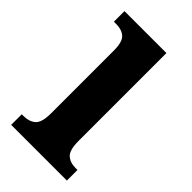

<svg xmlns="http://www.w3.org/2000/svg" viewBox="-175 -589 641 641"><g transform="rotate(45 145.5 -268.0)"><path d="M13 0V-50H22Q48 -50 64 -64Q80 -78 80 -121V-418Q80 -459 64.5 -472.5Q49 -486 24 -486H12V-536H210V-122Q210 -78 225.5 -64Q241 -50 267 -50H276V0Z"/></g></svg>

Font: Noto Serif Hebrew ExtraCondensed
Style: Bold
Weight: 700
Width: 2
Designer: Monotype Design Team
Foundry: Monotype Imaging Inc.
Version: Version 2.004; ttfautohint (v1.8.4.7-5d5b)